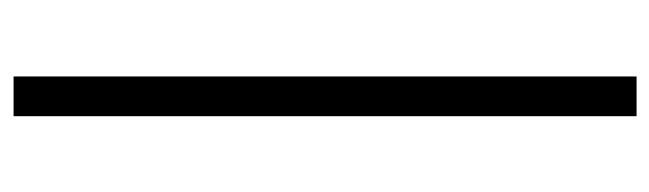

<svg xmlns="http://www.w3.org/2000/svg" viewBox="-366 -404 981 290"><g transform="rotate(90 125.0 -258.5)"><path d="M95 -729H155V212H95Z"/></g></svg>

Font: ColatingCofangSans
Style: Regular
Weight: 400
Foundry: GNU
Version: Version 412.227;June 27, 2022;FontCreator 11.0.0.2412 32-bit